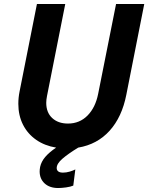

<svg xmlns="http://www.w3.org/2000/svg" viewBox="-20 -740 747 967"><path d="M179.7 123.5Q179.7 113.8 182.1 100.6Q188 73.7 208 50.3Q228 26.9 262.7 3.4Q205.1 -5.9 162.1 -35.9Q119.1 -65.9 95.7 -112.3Q72.3 -158.7 72.3 -217.3Q72.3 -248 78.6 -279.3L166 -719.7H308.6L216.8 -256.8Q212.9 -237.3 212.9 -222.2Q212.9 -173.3 242.9 -145.5Q272.9 -117.7 322.3 -117.7Q380.9 -117.7 420.9 -158.2Q460.9 -198.7 474.6 -268.6L564.5 -719.7H706.5L616.2 -262.7Q594.2 -150.4 532 -81.5Q469.7 -12.7 374 3.4Q323.7 34.2 294.7 59.1Q265.6 84 265.6 106.4Q265.6 117.2 273.4 123.3Q281.2 129.4 297.4 129.4Q313.5 129.4 331.1 124.3Q348.6 119.1 359.4 113.3L349.1 194.8Q335.4 200.7 312.5 203.9Q289.6 207 272.9 207Q230 207 204.8 183.8Q179.7 160.6 179.7 123.5Z"/></svg>

Font: Reddit Sans Chocolate
Style: Bold Italic
Weight: 700
Italic angle: -11.25°
Designer: Stephen Hutchings
Version: Version 1.013